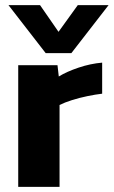

<svg xmlns="http://www.w3.org/2000/svg" viewBox="-20 -728 443 748"><path d="M158 -521 13 -708H136L208 -604L283 -708H403L258 -521ZM51 0V-474H204L209 -430Q240 -449 286 -464.5Q332 -480 378 -484V-363Q352 -360 320.5 -353.5Q289 -347 260.5 -338Q232 -329 212 -319V0Z"/></svg>

Font: Kanit SemiBold
Style: Regular
Weight: 600
Designer: Katatrad Team
Foundry: CadsonDemak
Version: Version 2.000; ttfautohint (v1.8.3)